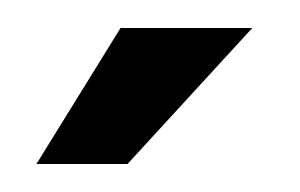

<svg xmlns="http://www.w3.org/2000/svg" viewBox="-20 -706 214 137"><path d="M66 -686 6 -589H71L160 -686Z"/></svg>

Font: Modon Arabic
Style: Bold
Weight: 700
Designer: Ahmedzaza
Foundry: Ahmedzaza
Version: Version 2.010